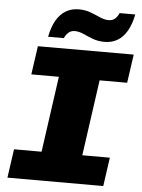

<svg xmlns="http://www.w3.org/2000/svg" viewBox="-59 -939 727 986"><g transform="rotate(5 304.0 -446.5)"><path d="M17 0 38 -148H180L235 -539H93L114 -686H608L587 -539H445L390 -148H532L511 0ZM162 -739Q172 -791 192 -825Q212 -859 241 -876Q270 -893 307 -893Q341 -893 368.5 -882.5Q396 -872 419.5 -861.5Q443 -851 464 -851Q484 -851 497 -862.5Q510 -874 517 -892H598Q588 -841 568 -806.5Q548 -772 519 -755Q490 -738 453 -738Q419 -738 391.5 -748.5Q364 -759 341 -769.5Q318 -780 296 -780Q277 -780 264 -768.5Q251 -757 243 -739Z"/></g></svg>

Font: Chivo Mono Medium Black
Style: Italic
Weight: 900
Italic angle: -8.05°
Monospace: yes
Version: Version 1.008